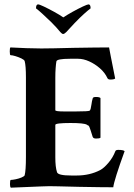

<svg xmlns="http://www.w3.org/2000/svg" viewBox="-20 -869 624 893"><path d="M30.3 3.9Q26.4 0 26.4 -12.7Q26.4 -32.2 30.3 -32.2Q38.1 -32.2 52.7 -35.2Q67.4 -38.1 80.1 -43.5Q92.8 -48.8 94.7 -53.7Q100.6 -76.2 100.6 -139.6V-508.8Q100.6 -563.5 94.7 -585Q92.8 -590.8 79.6 -597.2Q66.4 -603.5 51.8 -607.9Q37.1 -612.3 29.3 -612.3Q25.4 -612.3 25.4 -629.9Q25.4 -645.5 28.3 -648.4Q67.4 -646.5 103 -645Q138.7 -643.6 171.9 -643.6Q214.8 -643.6 323.2 -646.5Q377.9 -647.5 418.9 -647.9Q460 -648.4 487.3 -648.4Q488.3 -643.6 495.1 -607.4Q502 -571.3 515.6 -503.9Q510.7 -499 493.2 -499Q482.4 -499 479.5 -505.9Q467.8 -531.2 444.8 -551.3Q421.9 -571.3 395 -583.5Q368.2 -595.7 342.8 -595.7H305.7Q243.2 -595.7 242.2 -583Q240.2 -571.3 238.8 -552.2Q237.3 -533.2 237.3 -506.8V-356.4Q237.3 -350.6 279.3 -350.6H331.1Q392.6 -350.6 397.5 -354.5Q402.3 -359.4 405.3 -382.8Q407.2 -398.4 411.1 -411.1Q412.1 -418 425.8 -418Q442.4 -418 447.3 -413.1V-228.5Q443.4 -224.6 426.8 -224.6Q414.1 -224.6 411.1 -232.4Q399.4 -270.5 395.5 -279.3Q391.6 -286.1 390.1 -285.6Q388.7 -285.2 383.8 -289.1Q370.1 -296.9 307.6 -296.9Q237.3 -296.9 237.3 -288.1V-137.7Q237.3 -91.8 245.1 -68.4Q249 -52.7 311.5 -52.7H336.9Q397.5 -52.7 446.3 -78.1Q462.9 -86.9 483.9 -111.3Q504.9 -135.7 516.6 -166Q518.6 -171.9 530.3 -171.9Q553.7 -171.9 559.6 -166Q510.7 -31.2 506.8 2Q482.4 2 442.9 1.5Q403.3 1 348.6 0Q294.9 -1 251 -2.4Q207 -3.9 172.9 -2ZM273.4 -710.9Q268.6 -710.9 260.7 -719.7Q252 -730.5 241.7 -741.7Q231.4 -752.9 218.8 -765.6Q194.3 -789.1 176.8 -805.2Q159.2 -821.3 147.5 -830.1Q147.5 -848.6 157.2 -848.6Q163.1 -848.6 184.6 -838.4Q206.1 -828.1 231.9 -814Q257.8 -799.8 274.4 -788.1Q292 -799.8 317.4 -814Q342.8 -828.1 364.7 -838.4Q386.7 -848.6 391.6 -848.6Q401.4 -848.6 401.4 -830.1Q389.6 -821.3 371.1 -804.7Q352.5 -788.1 327.1 -761.7L288.1 -719.7Q279.3 -710.9 273.4 -710.9Z"/></svg>

Font: Crimson Text
Style: Bold
Weight: 700
Designer: Sebastian Kosch
Foundry: Sebastian Kosch
Version: Version 1.100